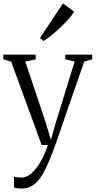

<svg xmlns="http://www.w3.org/2000/svg" viewBox="-24 -839 554 1111"><path d="M102 252Q86.5 252 74.8 250Q63 248 57 245V182.5Q63 185.5 75.2 187Q87.5 188.5 99.5 188.5Q123.5 188.5 146 173Q168.5 157.5 188.2 131Q208 104.5 224.5 70.8Q241 37 253.5 0H217L40.5 -482.5L-4.5 -496V-522.5H182.5V-495.5L122 -483L240 -132L270.5 -29.5L299.5 -131.5L408 -483L353.5 -496V-522.5H509.5V-496L463.5 -483Q437 -406.5 412.8 -337.2Q388.5 -268 368.2 -208.8Q348 -149.5 332 -103.2Q316 -57 305.2 -26Q294.5 5 289.5 17.5Q260 98.5 233 150.5Q206 202.5 175 227.2Q144 252 102 252ZM227 -602 207 -618.5 340 -819 405 -772Q394.5 -753 373 -728.8Q351.5 -704.5 325 -679.5Q298.5 -654.5 273 -634Q247.5 -613.5 228 -602Z"/></svg>

Font: Merriweather 96pt Light
Style: Regular
Weight: 300
Version: Version 2.100